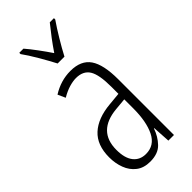

<svg xmlns="http://www.w3.org/2000/svg" viewBox="-246 -815 876 876"><g transform="rotate(-45 192.5 -377.0)"><path d="M190.4 -541Q258.3 -541 288.1 -497.6Q317.9 -454.1 317.9 -359.4V0H281.7L276.4 -85.9H274.4Q261.2 -46.9 234.1 -18.6Q207 9.8 155.8 9.8Q114.3 9.8 87.9 -11Q61.5 -31.7 49.1 -64.9Q36.6 -98.1 36.6 -136.7Q36.6 -215.8 81.8 -257.3Q127 -298.8 210.4 -306.2L271.5 -312V-356.9Q271.5 -436 251.5 -468Q231.4 -500 185.5 -500Q166 -500 141.6 -492.9Q117.2 -485.8 88.9 -469.2L72.3 -505.9Q127.9 -541 190.4 -541ZM272.5 -275.4 214.8 -270Q84 -257.8 84 -137.7Q84 -84 106 -56.4Q127.9 -28.8 166.5 -28.8Q221.7 -28.8 247.1 -80.3Q272.5 -131.8 272.5 -217.3ZM173.3 -606Q154.8 -641.6 129.4 -685.1Q104 -728.5 84 -755.9V-764.2H110.8Q129.9 -742.2 152.8 -711.2Q175.8 -680.2 195.8 -650.4Q217.3 -682.1 236.3 -707.3Q255.4 -732.4 280.8 -764.2H307.6V-755.9Q285.6 -724.1 260.5 -682.4Q235.4 -640.6 217.3 -606Z"/></g></svg>

Font: Open Sans Condensed Light
Style: Regular
Weight: 300
Width: 3
Designer: Monotype Design Team
Foundry: Monotype Imaging Inc.
Version: Version 3.003; ttfautohint (v1.8.4)